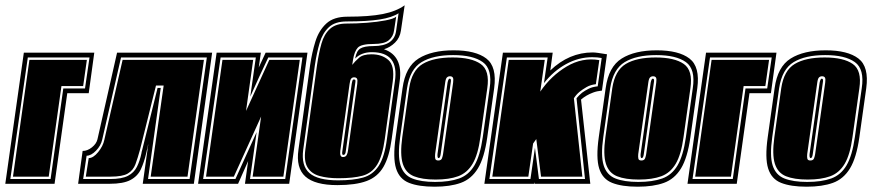

<svg xmlns="http://www.w3.org/2000/svg" viewBox="-48 -694 3293 725"><path d="M-28 0 42 -495H308L287 -342H206L158 0ZM-9 -18H143L191 -360H273L290 -477H57ZM1 -27 63 -468H280L266 -369H184L136 -27Z M247 0 264 -124Q282 -124 299 -137.5Q316 -151 320 -168L394 -495H753L684 0H491L512 -150Q510 -144 510 -141L508 -131Q506 -127 506 -124L504 -115Q496 -81 484 -55Q472 -29 445 -14.5Q418 0 366 0ZM266 -18H368Q412 -18 435 -30Q458 -42 469 -64Q480 -86 486 -115L487 -121Q488 -123 488 -124.5Q488 -126 489 -128L547 -362H559L511 -18H668L733 -477H409L338 -167Q333 -144 314.5 -125Q296 -106 279 -106ZM276 -27 287 -97Q304 -97 322.5 -119.5Q341 -142 346 -166L415 -468H722L660 -27H521L570 -371H541L481 -130Q472 -97 463.5 -74Q455 -51 435 -39Q415 -27 369 -27Z M700 0 770 -495H937L929 -439L955 -495H1113L1044 0H877L889 -86L851 0ZM719 -18H841L921 -195L896 -18H1029L1094 -477H965Q948 -442 931 -404.5Q914 -367 897 -329L918 -477H785ZM730 -27 792 -468H908L881 -275L969 -468H1084L1022 -27H906L938 -254L835 -27Z M1226 5Q1141 5 1105 -27.5Q1069 -60 1079 -129L1123 -448Q1130 -496 1143 -537.5Q1156 -579 1184 -605Q1212 -631 1264 -631Q1347 -631 1397.5 -641Q1448 -651 1480 -674L1466 -579Q1462 -551 1443.5 -533Q1425 -515 1402 -508Q1475 -483 1461 -386L1431 -169Q1422 -102 1400 -64Q1378 -26 1336.5 -10.5Q1295 5 1226 5ZM1229 -13Q1286 -13 1323 -23.5Q1360 -34 1382 -67.5Q1404 -101 1413 -169L1443 -386Q1460 -497 1356 -497Q1317 -497 1293 -473Q1298 -502 1313 -511Q1328 -520 1362 -520Q1441 -520 1448 -579L1457 -644Q1433 -628 1386 -620.5Q1339 -613 1261 -613Q1217 -613 1193.5 -591Q1170 -569 1159 -532Q1148 -495 1141 -448L1097 -129Q1089 -68 1120.5 -40.5Q1152 -13 1229 -13ZM1230 -21Q1189 -21 1158.5 -29.5Q1128 -38 1113.5 -61.5Q1099 -85 1105 -129L1149 -448Q1156 -495 1166 -530Q1176 -565 1198 -585Q1220 -605 1260 -605Q1298 -605 1337.5 -608Q1377 -611 1408 -617Q1439 -623 1448 -631L1440 -579Q1437 -556 1420 -542Q1403 -528 1363 -528Q1316 -528 1303 -514Q1290 -500 1285 -468L1282 -449Q1293 -463 1308 -476Q1323 -489 1355 -489Q1394 -489 1418.5 -467.5Q1443 -446 1435 -386L1405 -169Q1396 -104 1376 -72Q1356 -40 1321 -30.5Q1286 -21 1230 -21ZM1247 -101Q1257 -101 1261 -108.5Q1265 -116 1266 -125L1301 -377Q1303 -392 1300 -397Q1297 -402 1289 -402Q1282 -402 1278 -397Q1274 -392 1272 -377L1237 -125Q1234 -101 1247 -101ZM1248 -109Q1242 -109 1245 -125L1280 -377Q1282 -388 1283.5 -391Q1285 -394 1288 -394Q1293 -394 1294 -391Q1295 -388 1293 -377L1258 -125Q1257 -115 1254.5 -112Q1252 -109 1248 -109Z M1593 11Q1533 11 1496.5 -3.5Q1460 -18 1447.5 -58Q1435 -98 1446 -176L1472 -361Q1483 -442 1532.5 -473Q1582 -504 1665 -504Q1748 -504 1788.5 -473Q1829 -442 1818 -361L1792 -176Q1781 -98 1756.5 -58Q1732 -18 1692 -3.5Q1652 11 1593 11ZM1595 -7Q1649 -7 1685.5 -20Q1722 -33 1743.5 -69.5Q1765 -106 1775 -176L1801 -361Q1812 -433 1775 -459.5Q1738 -486 1663 -486Q1588 -486 1544 -459.5Q1500 -433 1489 -361L1463 -176Q1453 -106 1464.5 -69.5Q1476 -33 1509 -20Q1542 -7 1595 -7ZM1597 -16Q1546 -16 1515 -28.5Q1484 -41 1473 -75.5Q1462 -110 1471 -176L1497 -361Q1507 -428 1548 -452.5Q1589 -477 1661 -477Q1732 -477 1767 -452.5Q1802 -428 1792 -361L1766 -176Q1757 -110 1736.5 -75.5Q1716 -41 1682 -28.5Q1648 -16 1597 -16ZM1607 -88Q1618 -88 1621 -96.5Q1624 -105 1625 -112L1663 -382Q1665 -396 1662 -401Q1659 -406 1651 -406Q1644 -406 1639.5 -401.5Q1635 -397 1633 -382L1595 -112Q1594 -102 1595.5 -95Q1597 -88 1607 -88ZM1608 -97Q1603 -97 1604 -112L1642 -382Q1645 -397 1650 -397Q1657 -397 1654 -382L1616 -112Q1614 -97 1608 -97Z M1781 0 1851 -495H2039L2030 -428Q2101 -496 2190 -496Q2198 -496 2212 -494Q2226 -492 2244 -489L2225 -352Q2206 -350 2191.5 -344.5Q2177 -339 2167 -333Q2155 -326 2146 -318L2181 0H1972L1970 -6V0ZM1800 -18H1955L1972 -136L1987 -18H2161L2129 -323Q2138 -334 2150 -344Q2161 -352 2175 -359Q2189 -366 2209 -368L2224 -475Q2208 -478 2188 -478Q2137 -478 2089.5 -452Q2042 -426 2006 -380L2020 -477H1866ZM1811 -27 1873 -468H2009L1992 -348Q2033 -408 2092 -443Q2151 -478 2215 -467L2202 -376Q2182 -374 2166.5 -365Q2151 -356 2140 -347Q2128 -337 2119 -323L2151 -27H1995L1977 -169L1965 -152L1947 -27Z M2360 11Q2300 11 2263.5 -3.5Q2227 -18 2214.5 -58Q2202 -98 2213 -176L2239 -361Q2250 -442 2299.5 -473Q2349 -504 2432 -504Q2515 -504 2555.5 -473Q2596 -442 2585 -361L2559 -176Q2548 -98 2523.5 -58Q2499 -18 2459 -3.5Q2419 11 2360 11ZM2362 -7Q2416 -7 2452.5 -20Q2489 -33 2510.5 -69.5Q2532 -106 2542 -176L2568 -361Q2579 -433 2542 -459.5Q2505 -486 2430 -486Q2355 -486 2311 -459.5Q2267 -433 2256 -361L2230 -176Q2220 -106 2231.5 -69.5Q2243 -33 2276 -20Q2309 -7 2362 -7ZM2364 -16Q2313 -16 2282 -28.5Q2251 -41 2240 -75.5Q2229 -110 2238 -176L2264 -361Q2274 -428 2315 -452.5Q2356 -477 2428 -477Q2499 -477 2534 -452.5Q2569 -428 2559 -361L2533 -176Q2524 -110 2503.5 -75.5Q2483 -41 2449 -28.5Q2415 -16 2364 -16ZM2374 -88Q2385 -88 2388 -96.5Q2391 -105 2392 -112L2430 -382Q2432 -396 2429 -401Q2426 -406 2418 -406Q2411 -406 2406.5 -401.5Q2402 -397 2400 -382L2362 -112Q2361 -102 2362.5 -95Q2364 -88 2374 -88ZM2375 -97Q2370 -97 2371 -112L2409 -382Q2412 -397 2417 -397Q2424 -397 2421 -382L2383 -112Q2381 -97 2375 -97Z M2548 0 2618 -495H2884L2863 -342H2782L2734 0ZM2567 -18H2719L2767 -360H2849L2866 -477H2633ZM2577 -27 2639 -468H2856L2842 -369H2760L2712 -27Z M2998 11Q2938 11 2901.5 -3.5Q2865 -18 2852.5 -58Q2840 -98 2851 -176L2877 -361Q2888 -442 2937.5 -473Q2987 -504 3070 -504Q3153 -504 3193.5 -473Q3234 -442 3223 -361L3197 -176Q3186 -98 3161.5 -58Q3137 -18 3097 -3.5Q3057 11 2998 11ZM3000 -7Q3054 -7 3090.5 -20Q3127 -33 3148.5 -69.5Q3170 -106 3180 -176L3206 -361Q3217 -433 3180 -459.5Q3143 -486 3068 -486Q2993 -486 2949 -459.5Q2905 -433 2894 -361L2868 -176Q2858 -106 2869.5 -69.5Q2881 -33 2914 -20Q2947 -7 3000 -7ZM3002 -16Q2951 -16 2920 -28.5Q2889 -41 2878 -75.5Q2867 -110 2876 -176L2902 -361Q2912 -428 2953 -452.5Q2994 -477 3066 -477Q3137 -477 3172 -452.5Q3207 -428 3197 -361L3171 -176Q3162 -110 3141.5 -75.5Q3121 -41 3087 -28.5Q3053 -16 3002 -16ZM3012 -88Q3023 -88 3026 -96.5Q3029 -105 3030 -112L3068 -382Q3070 -396 3067 -401Q3064 -406 3056 -406Q3049 -406 3044.5 -401.5Q3040 -397 3038 -382L3000 -112Q2999 -102 3000.5 -95Q3002 -88 3012 -88ZM3013 -97Q3008 -97 3009 -112L3047 -382Q3050 -397 3055 -397Q3062 -397 3059 -382L3021 -112Q3019 -97 3013 -97Z"/></svg>

Font: Alumni Sans Collegiate One
Style: Italic
Weight: 400
Italic angle: -8°
Designer: Robert E. Leuschke
Foundry: Robert E. Leuschke
Version: Version 1.100